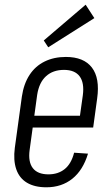

<svg xmlns="http://www.w3.org/2000/svg" viewBox="-20 -789 477 816"><path d="M177 7Q127 7 94.5 -12.5Q62 -32 49 -70Q36 -108 43 -161L73 -379Q81 -433 105.5 -470.5Q130 -508 169.5 -527.5Q209 -547 260 -547Q336 -547 370.5 -502Q405 -457 393 -371L376 -247H107L114 -297H330L315 -263L332 -384Q339 -437 318.5 -464.5Q298 -492 252 -492Q205 -492 175.5 -465Q146 -438 138 -386L106 -152Q99 -101 119.5 -74.5Q140 -48 186 -48Q227 -48 255 -70.5Q283 -93 295 -140L354 -136Q333 -66 287.5 -29.5Q242 7 177 7ZM381 -712 185 -588 166 -617 344 -769Z"/></svg>

Font: Pathway Extreme Condensed ExtraLight
Style: Italic
Weight: 250
Width: 3
Italic angle: -8°
Version: Version 1.001;gftools[0.9.26]